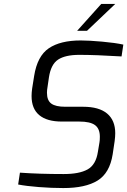

<svg xmlns="http://www.w3.org/2000/svg" viewBox="-20 -947 645 973"><path d="M72 -12 81 -72Q179 -65 303 -65Q382 -65 424 -88.5Q466 -112 476 -177L484 -225Q486 -235 486 -254Q486 -295 461.5 -313Q437 -331 382 -331H293Q218 -331 179 -363.5Q140 -396 140 -460Q140 -478 143 -499L153 -562Q169 -663 227.5 -702.5Q286 -742 389 -742Q431 -742 497.5 -736Q564 -730 605 -721L596 -661Q464 -669 382 -669Q311 -669 274.5 -645Q238 -621 228 -555L221 -507Q218 -491 218 -477Q218 -438 240 -422Q262 -406 310 -406H401Q482 -406 523 -371.5Q564 -337 564 -272Q564 -255 561 -232L551 -165Q536 -70 474.5 -32Q413 6 301 6Q241 6 177 1Q113 -4 72 -12ZM493 -927H564L421 -791H371Z"/></svg>

Font: Exo
Style: Italic
Weight: 400
Italic angle: -9°
Designer: Natanael Gama
Foundry: Natanael Gama
Version: Version 1.500; ttfautohint (v1.6)